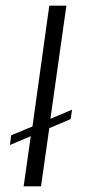

<svg xmlns="http://www.w3.org/2000/svg" viewBox="-20 -654 319 674"><path d="M63 0 88 -176 15 -145 19 -179 94 -210 153 -634H213L157 -237L233 -269L228 -236L153 -204L124 0Z"/></svg>

Font: Alumni Sans
Style: Italic
Weight: 400
Italic angle: -8°
Version: Version 1.016